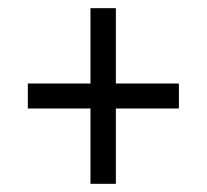

<svg xmlns="http://www.w3.org/2000/svg" viewBox="-20 -592 506 469"><path d="M201 -143H263V-327H417V-388H263V-572H201V-388H48V-327H201Z"/></svg>

Font: Noto Serif Devanagari Condensed Medium
Style: Regular
Weight: 500
Width: 3
Designer: Universal Thirst, Indian Type Foundry and the Monotype Design Team
Foundry: Monotype Imaging Inc.
Version: Version 2.004